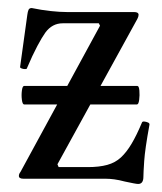

<svg xmlns="http://www.w3.org/2000/svg" viewBox="-20 -445 403 478"><path d="M324 13Q321 13 313 11.5Q305 10 291 7Q276 3 264.5 1.5Q253 0 244 0H39Q27 0 27 -7Q27 -12 31 -17L229 -381L226 -387H136Q110 -387 93 -364Q85 -353 73 -330.5Q61 -308 47 -275Q47 -273 42.5 -273Q38 -273 34 -274.5Q30 -276 30 -278L48 -408Q49 -416 51 -420.5Q53 -425 59 -425Q83 -420 106 -417.5Q129 -415 147 -415H314Q325 -415 325 -408Q325 -404 322 -398L123 -36L126 -29H199Q227 -29 247 -34.5Q267 -40 281 -53Q295 -66 307.5 -87Q320 -108 333 -139Q334 -143 339 -142.5Q344 -142 348.5 -140Q353 -138 352 -134Q341 -74 339 -44Q337 -14 337 -5Q337 13 324 13ZM40 -185Q36 -185 34.5 -196.5Q33 -208 34.5 -219.5Q36 -231 40 -231H322Q326 -231 327 -219.5Q328 -208 326.5 -196.5Q325 -185 321 -185Z"/></svg>

Font: Junicode VF
Style: Regular
Weight: 400
Designer: Peter S. Baker
Version: Version 2.213